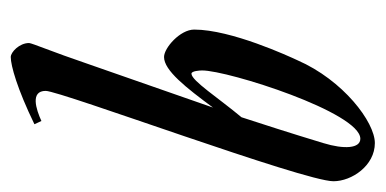

<svg xmlns="http://www.w3.org/2000/svg" viewBox="-245 -510 717 357"><g transform="rotate(-90 113.5 -331.5)"><path d="M26 7C65 7 143 -52 180 -137C187 -152 237 -260 237 -329C237 -355 203 -385 186 -385C161 -385 129 -344 92 -294L174 -529C195 -591 212 -631 212 -636C212 -654 195 -670 186 -670C170 -670 127 -658 61 -626L67 -613C89 -623 123 -634 123 -605C123 -578 -45 -125 -45 -70C-45 -36 -16 7 26 7ZM155 -334C160 -334 161 -319 161 -314C161 -266 83 -20 34 -20C16 -20 14 -50 26 -89C46 -155 61 -201 74 -241C110 -284 142 -334 155 -334Z"/></g></svg>

Font: Romanesco
Style: Regular
Weight: 400
Designer: Astigmatic (AOETI)
Foundry: Astigmatic (AOETI)
Version: Version 1.000